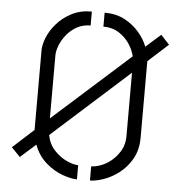

<svg xmlns="http://www.w3.org/2000/svg" viewBox="-51 -755 775 809"><g transform="rotate(5 336.0 -350.0)"><path d="M304 5Q280 5 243 -8Q206 -21 172 -50.5Q138 -80 121 -126L56 -68L19 -106L108 -187V-524Q108 -547 120 -577.5Q132 -608 157 -637Q182 -666 219 -685.5Q256 -705 305 -705V-646Q272 -646 246.5 -631.5Q221 -617 203.5 -595Q186 -573 177 -549.5Q168 -526 168 -507V-241L493 -532Q487 -558 470 -584Q453 -610 425 -628Q397 -646 359 -646V-705Q408 -705 444.5 -685.5Q481 -666 506 -636.5Q531 -607 542 -577L605 -633L641 -594L556 -517V-195Q556 -141 534 -103Q512 -65 480 -41Q448 -17 415 -6Q382 5 359 5V-55Q376 -55 399.5 -63.5Q423 -72 444.5 -90Q466 -108 481 -134Q496 -160 496 -195V-463L171 -171Q178 -133 202.5 -107Q227 -81 255.5 -68Q284 -55 304 -55Z"/></g></svg>

Font: Stick No Bills ExtraLight Light
Style: Regular
Weight: 300
Version: Version 2.000